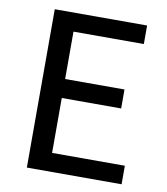

<svg xmlns="http://www.w3.org/2000/svg" viewBox="-78 -741 700 807"><g transform="rotate(10 272.5 -338.0)"><path d="M90.8 0V-675.8H484.9V-596.7H184.6V-394.5H438V-313.5H184.6V-79.1H495.1V0Z"/></g></svg>

Font: Akatab Medium
Style: Regular
Weight: 500
Designer: SIL Global
Foundry: SIL Global
Version: Version 4.100